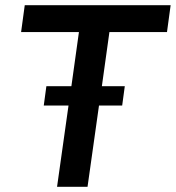

<svg xmlns="http://www.w3.org/2000/svg" viewBox="-20 -717 675 737"><path d="M243 -312H148L158 -386H254L283 -594H61L75 -697H635L621 -594H400L371 -386H459L449 -312H360L316 0H199Z"/></svg>

Font: Hanken Grotesk SemiBold
Style: Italic
Weight: 600
Italic angle: -8°
Designer: Alfredo Marco Pradil
Foundry: Hanken Design Co.
Version: Version 3.014